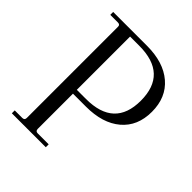

<svg xmlns="http://www.w3.org/2000/svg" viewBox="-180 -737 844 844"><g transform="rotate(45 241.5 -315.0)"><path d="M244 -251H163V-32Q163 -18 177 -18H245V0H34V-18H81Q95 -18 95 -32V-600Q95 -612 81 -612H34V-630H244Q347 -630 406 -579.5Q465 -529 465 -440Q465 -351 406 -301Q347 -251 244 -251ZM396 -440Q396 -606 220 -606H163V-275H220Q396 -275 396 -440Z"/></g></svg>

Font: Arapey Thin
Style: Regular
Weight: 100
Designer: Eduardo Rodriguez Tunni
Foundry: Eduardo Rodriguez Tunni
Version: Version 4.000;hotconv 1.0.109;makeotfexe 2.5.65596